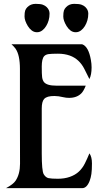

<svg xmlns="http://www.w3.org/2000/svg" viewBox="-20 -977 521 997"><path d="M444.3 -180.7Q457.5 -162.6 457.5 -128.4Q457.5 -94.2 454.6 -74Q451.7 -53.7 445.3 -37.1Q430.7 0 406.7 0H11.2Q48.8 -20 61 -38.6Q84 -73.2 84 -126.5Q83.5 -256.8 83.5 -362.3V-619.1Q83.5 -691.9 60.5 -724.6Q51.8 -736.3 39.6 -747.1H406.7Q439.9 -735.4 452.1 -665Q455.6 -645.5 455.6 -627Q455.6 -588.9 444.3 -566.4L418 -619.1Q391.6 -670.9 342.3 -688.5Q314.9 -698.2 280.8 -698.2Q246.6 -698.2 231.9 -696Q217.3 -693.8 209.5 -685.5Q196.8 -671.4 196.8 -631.6Q196.8 -591.8 198.7 -576.4Q200.7 -561 208 -551.3Q223.1 -532.2 272 -532.2H425.3Q414.1 -503.9 402.3 -492.2Q378.9 -468.8 338.9 -468.8Q323.2 -468.8 309.1 -472.2Q282.7 -478.5 262.7 -478.5Q242.7 -478.5 229.7 -474.9Q216.8 -471.2 209.5 -463.4Q196.8 -449.7 196.8 -414.1V-181.2Q196.8 -89.4 207 -72.3Q217.3 -55.2 231.9 -52Q246.6 -48.8 280.8 -48.8Q314.9 -48.8 342.8 -58.6Q370.6 -68.4 389.4 -85.9Q408.2 -103.5 420.4 -127.7Q432.6 -151.9 444.3 -180.7ZM124.5 -841.8Q107.4 -870.1 107.4 -891.4Q107.4 -912.6 110.8 -922.4Q114.3 -932.1 122.1 -939.9Q139.2 -957 164.8 -957Q190.4 -957 202.6 -952.4Q214.8 -947.8 222.7 -939.9Q237.3 -925.3 237.3 -906.5Q237.3 -887.7 232.7 -871.6Q228 -855.5 219.7 -841.8Q211.4 -828.1 199.2 -818.8Q187 -809.6 171.9 -809.6Q156.7 -809.6 144.8 -818.8Q132.8 -828.1 124.5 -841.8ZM325.7 -841.8Q308.6 -870.1 308.6 -891.4Q308.6 -912.6 312 -922.4Q315.4 -932.1 323.2 -939.9Q339.4 -957 365.2 -957Q391.1 -957 403.6 -952.4Q416 -947.8 423.8 -939.9Q438.5 -925.3 438.5 -906.5Q438.5 -887.7 433.8 -871.6Q429.2 -855.5 420.9 -841.8Q412.6 -828.1 400.4 -818.8Q388.2 -809.6 373 -809.6Q357.9 -809.6 345.9 -818.8Q334 -828.1 325.7 -841.8Z"/></svg>

Font: Amarante
Style: Regular
Weight: 400
Designer: Karolina Lach
Foundry: Sorkin Type Co.
Version: Version 1.001